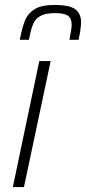

<svg xmlns="http://www.w3.org/2000/svg" viewBox="-20 -757 348 777"><path d="M32 0 139 -510H185L77 0ZM308 -668Q308 -641 298 -596H261Q270 -641 270 -658Q270 -682 255.5 -693Q241 -704 203 -704Q164 -704 143.5 -692.5Q123 -681 114 -659.5Q105 -638 97 -596H60Q70 -647 81.5 -675Q93 -703 120.5 -720Q148 -737 201 -737Q261 -737 284.5 -719.5Q308 -702 308 -668Z"/></svg>

Font: Saira Semi Condensed ExtraLight
Style: Italic
Weight: 200
Width: 4
Italic angle: -12°
Designer: Hector Gatti with collaboration of the Omnibus-Type team
Foundry: Omnibus-Type
Version: Version 1.001; ttfautohint (v1.8)